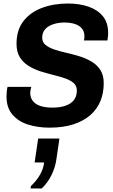

<svg xmlns="http://www.w3.org/2000/svg" viewBox="-20 -716 640 1092"><path d="M261 10Q195 10 139.5 -7.5Q84 -25 50.5 -64.5Q17 -104 17 -167Q17 -181 18.5 -196Q20 -211 23 -222H158Q156 -216 154 -206Q152 -196 152 -188Q152 -161 166.5 -142Q181 -123 209 -113.5Q237 -104 278 -104Q321 -104 352 -114.5Q383 -125 400 -146.5Q417 -168 417 -201Q417 -228 398.5 -244Q380 -260 349.5 -270.5Q319 -281 282.5 -290Q246 -299 209.5 -310.5Q173 -322 142 -341.5Q111 -361 92.5 -391Q74 -421 74 -467Q74 -545 113 -595.5Q152 -646 218.5 -671Q285 -696 366 -696Q431 -696 482.5 -678.5Q534 -661 564.5 -624.5Q595 -588 595 -529Q595 -522 594.5 -512.5Q594 -503 591 -486H458Q460 -498 460 -502.5Q460 -507 460 -511Q460 -548 430 -568Q400 -588 347 -588Q313 -588 283.5 -578.5Q254 -569 237 -550Q220 -531 220 -502Q220 -476 239 -460.5Q258 -445 289 -434.5Q320 -424 358 -415.5Q396 -407 433 -395.5Q470 -384 501 -365.5Q532 -347 551 -317.5Q570 -288 570 -243Q570 -188 551.5 -142Q533 -96 494.5 -62Q456 -28 398 -9Q340 10 261 10ZM154 356 156 342Q189 311 208 277Q227 243 231 208H177L197 72H318L301 188Q295 234 273.5 278.5Q252 323 217 356Z"/></svg>

Font: Chivo Mono SemiBold
Style: Italic
Weight: 600
Italic angle: -8.05°
Monospace: yes
Version: Version 1.008